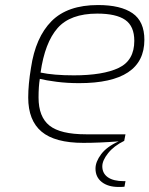

<svg xmlns="http://www.w3.org/2000/svg" viewBox="-20 -561 593 762"><path d="M138 -248Q133 -218 133 -174Q133 -97 176.5 -62.5Q220 -28 321 -28H478L473 -2Q432 18 409 47Q386 76 386 99Q386 127 408 142.5Q430 158 472 158H478L474 180Q466 181 451 181Q409 181 384 161.5Q359 142 359 108Q359 81 381.5 51Q404 21 451 0Q375 6 311 6Q198 6 145 -38.5Q92 -83 92 -174Q92 -226 103 -292Q121 -413 184.5 -477Q248 -541 369 -541Q459 -541 506 -508.5Q553 -476 553 -403Q553 -231 294 -231Q246 -231 204 -236.5Q162 -242 138 -248ZM141 -273Q193 -262 273 -262Q389 -262 451 -291.5Q513 -321 513 -399Q513 -457 477 -482Q441 -507 366 -507Q259 -507 208.5 -449.5Q158 -392 141 -273Z"/></svg>

Font: Exo ExtraLight
Style: Italic
Weight: 275
Italic angle: -9°
Designer: Natanael Gama
Foundry: Natanael Gama
Version: Version 1.500; ttfautohint (v1.6)